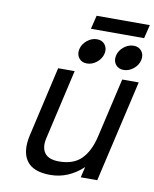

<svg xmlns="http://www.w3.org/2000/svg" viewBox="-91 -890 783 974"><g transform="rotate(10 300.5 -403.0)"><path d="M467.5 -593Q453 -612 459 -639Q465 -666 488.5 -685Q512 -704 539 -704Q566 -704 580.5 -685Q595 -666 589 -639Q583 -612 559.5 -593Q536 -574 509 -574Q482 -574 467.5 -593ZM278.5 -593Q264 -612 270 -639Q276 -666 299.5 -685Q323 -704 350 -704Q377 -704 391.5 -685Q406 -666 400 -639Q394 -612 370.5 -593Q347 -574 320 -574Q293 -574 278.5 -593ZM596 -525 475 0H390L403 -55Q328 15 235 15Q146 15 112.5 -33Q79 -81 99 -167L181 -525H266L184 -167Q172 -117 192.5 -88.5Q213 -60 267 -60Q341 -60 381.5 -100.5Q422 -141 440 -217L511 -525ZM601 -821 584 -751H310L327 -821Z"/></g></svg>

Font: Miedinger
Style: Italic
Weight: 400
Italic angle: -13°
Version: Version 001.000